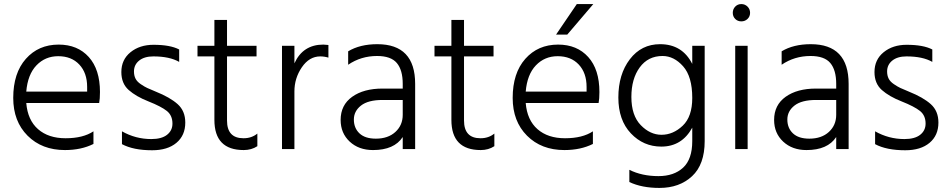

<svg xmlns="http://www.w3.org/2000/svg" viewBox="-20 -732 4664 943"><path d="M439 -25Q379 5 299 5Q186 5 115.5 -65.5Q45 -136 45 -251Q45 -373 107 -443Q169 -513 268 -513Q361 -513 416 -452Q471 -391 471 -280Q471 -246 467 -226H109Q116 -142 167 -97.5Q218 -53 302 -53Q388 -53 439 -87ZM266 -456Q202 -456 159 -411Q116 -366 109 -282H408V-305Q408 -374 369.5 -415Q331 -456 266 -456Z M890 -130Q890 -67 846.5 -30.5Q803 6 727 6Q635 6 579 -24V-87Q646 -49 723 -49Q774 -49 800.5 -70Q827 -91 827 -125Q827 -165 799.5 -187Q772 -209 709 -234Q648 -258 612 -290Q576 -322 576 -378Q576 -439 621 -475.5Q666 -512 734 -512Q816 -512 860 -489V-428Q813 -455 733 -455Q689 -455 663.5 -434.5Q638 -414 638 -381Q638 -361 645.5 -346Q653 -331 671.5 -318.5Q690 -306 703 -300Q716 -294 745 -282Q815 -254 852.5 -220.5Q890 -187 890 -130Z M1244 -14Q1215 5 1177 5Q1033 5 1033 -143V-455H950V-507H1033V-634H1095V-507H1240V-455H1095V-140Q1095 -53 1176 -53Q1216 -53 1244 -76Z M1426 0H1365V-507H1426V-421Q1468 -513 1568 -513Q1575 -513 1593 -511V-449Q1573 -455 1553 -455Q1499 -455 1462.5 -401.5Q1426 -348 1426 -283Z M1826 -51Q1886 -51 1922 -84Q1958 -117 1958 -168V-241H1859Q1788 -241 1753 -213.5Q1718 -186 1718 -145Q1718 -103 1745.5 -77Q1773 -51 1826 -51ZM1958 -59Q1916 5 1812 5Q1742 5 1697.5 -36.5Q1653 -78 1653 -143Q1653 -216 1709.5 -256.5Q1766 -297 1859 -297H1958V-320Q1958 -388 1929 -422.5Q1900 -457 1832 -457Q1753 -457 1690 -414V-480Q1748 -515 1833 -515Q2019 -515 2019 -320V0H1958Z M2408 -14Q2379 5 2341 5Q2197 5 2197 -143V-455H2114V-507H2197V-634H2259V-507H2404V-455H2259V-140Q2259 -53 2340 -53Q2380 -53 2408 -76Z M2892 -25Q2832 5 2752 5Q2639 5 2568.5 -65.5Q2498 -136 2498 -251Q2498 -373 2560 -443Q2622 -513 2721 -513Q2814 -513 2869 -452Q2924 -391 2924 -280Q2924 -246 2920 -226H2562Q2569 -142 2620 -97.5Q2671 -53 2755 -53Q2841 -53 2892 -87ZM2719 -456Q2655 -456 2612 -411Q2569 -366 2562 -282H2861V-305Q2861 -374 2822.5 -415Q2784 -456 2719 -456ZM2766 -562H2711L2813 -712H2894Z M3441 -39Q3441 76 3379 133.5Q3317 191 3219 191Q3132 191 3071 162V102Q3133 133 3214 133Q3290 133 3335 91.5Q3380 50 3380 -39V-105Q3329 -12 3228 -12Q3140 -12 3078.5 -77Q3017 -142 3017 -253Q3017 -367 3073.5 -441Q3130 -515 3222 -515Q3331 -515 3380 -418V-507H3441ZM3081 -256Q3081 -165 3127 -117.5Q3173 -70 3229 -70Q3286 -70 3333 -114.5Q3380 -159 3380 -251Q3380 -356 3335 -406.5Q3290 -457 3234 -457Q3163 -457 3122 -401Q3081 -345 3081 -256Z M3652 0H3591V-507H3652ZM3651.5 -699.5Q3664 -687 3664 -669Q3664 -651 3651.5 -639Q3639 -627 3621 -627Q3603 -627 3591 -639Q3579 -651 3579 -669Q3579 -687 3591 -699.5Q3603 -712 3621 -712Q3639 -712 3651.5 -699.5Z M3955 -51Q4015 -51 4051 -84Q4087 -117 4087 -168V-241H3988Q3917 -241 3882 -213.5Q3847 -186 3847 -145Q3847 -103 3874.5 -77Q3902 -51 3955 -51ZM4087 -59Q4045 5 3941 5Q3871 5 3826.5 -36.5Q3782 -78 3782 -143Q3782 -216 3838.5 -256.5Q3895 -297 3988 -297H4087V-320Q4087 -388 4058 -422.5Q4029 -457 3961 -457Q3882 -457 3819 -414V-480Q3877 -515 3962 -515Q4148 -515 4148 -320V0H4087Z M4589 -130Q4589 -67 4545.5 -30.5Q4502 6 4426 6Q4334 6 4278 -24V-87Q4345 -49 4422 -49Q4473 -49 4499.5 -70Q4526 -91 4526 -125Q4526 -165 4498.5 -187Q4471 -209 4408 -234Q4347 -258 4311 -290Q4275 -322 4275 -378Q4275 -439 4320 -475.5Q4365 -512 4433 -512Q4515 -512 4559 -489V-428Q4512 -455 4432 -455Q4388 -455 4362.5 -434.5Q4337 -414 4337 -381Q4337 -361 4344.5 -346Q4352 -331 4370.5 -318.5Q4389 -306 4402 -300Q4415 -294 4444 -282Q4514 -254 4551.5 -220.5Q4589 -187 4589 -130Z"/></svg>

Font: Hind Guntur Light
Style: Regular
Weight: 300
Designer: Manushi Parikh, Hitesh Malaviya
Foundry: Indian Type Foundry
Version: Version 1.002;PS 1.0;hotconv 1.0.86;makeotf.lib2.5.63406; tt